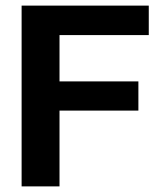

<svg xmlns="http://www.w3.org/2000/svg" viewBox="-20 -664 567 684"><path d="M57 0H192V-270H473V-374H192V-539H510V-644H57Z"/></svg>

Font: Kanit Medium
Style: Regular
Weight: 500
Designer: Katatrad Team
Foundry: CadsonDemak
Version: Version 1.000;PS 001.000;hotconv 1.0.88;makeotf.lib2.5.64775